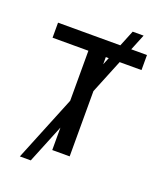

<svg xmlns="http://www.w3.org/2000/svg" viewBox="-166 -938 977 1148"><g transform="rotate(20 323.0 -364.0)"><path d="M98.6 102.1 477.5 -829.6H546.9L168 102.1ZM39.6 -631.8V-727.5H605.5V-631.8H378.4V0H267.6V-631.8Z"/></g></svg>

Font: Inter 18pt Medium
Style: Regular
Weight: 500
Designer: Rasmus Andersson
Foundry: rsms
Version: Version 4.001;git-66647c0bb